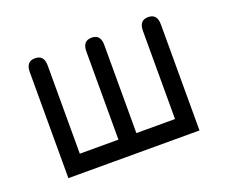

<svg xmlns="http://www.w3.org/2000/svg" viewBox="-84 -582 830 707"><g transform="rotate(-20 331.0 -228.5)"><path d="M74.2 0V-416Q74.2 -457 109.4 -457Q144.5 -457 144.5 -416V-70.3H295.9V-416Q295.9 -457 331.1 -457Q366.2 -457 366.2 -416V-70.3H517.6V-416Q517.6 -457 552.7 -457Q587.9 -457 587.9 -416V0Z"/></g></svg>

Font: Jura
Style: DemiBold
Weight: 600
Version: Version 2.5